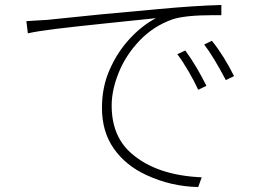

<svg xmlns="http://www.w3.org/2000/svg" viewBox="-20 -722 1040 772"><path d="M134 -640 169 -642Q383 -665 612 -685Q761 -699 870 -702V-661H837Q724 -661 673 -644Q597 -617 541.5 -559Q486 -501 457.5 -430.5Q429 -360 429 -298Q429 -172 511 -103Q611 -17 791 -9L777 30Q668 28 569 -18Q486 -56 438 -124Q390 -192 390 -288Q390 -373 421 -442Q451 -511 500.5 -565Q550 -619 607 -649L405 -628Q280 -615 206 -606Q132 -597 92 -588L86 -637ZM810 -377 777 -361Q762 -394 738.5 -434.5Q715 -475 693 -504L725 -519Q769 -459 810 -377ZM921 -416 888 -400Q838 -495 801 -543L832 -558Q881 -497 921 -416Z"/></svg>

Font: Merged Yaku Han JP ExtraLight
Style: Regular
Weight: 250
Designer: Ryoko NISHIZUKA 西塚涼子 (kana, bopomofo & ideographs); Paul D. Hunt (Latin, Greek & Cyrillic); Sandoll Communications 산돌커뮤니
Foundry: Adobe
Version: Version 2.004